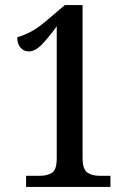

<svg xmlns="http://www.w3.org/2000/svg" viewBox="-20 -738 520 758"><path d="M83 0V-44H137Q167 -44 185.5 -56Q204 -68 204 -114V-634Q172 -590 145.5 -562.5Q119 -535 93 -535Q74 -535 61 -550Q48 -565 48 -591Q74 -598 104 -614Q134 -630 176 -667L236 -718H306V-114Q306 -71 324 -57.5Q342 -44 373 -44H416V0Z"/></svg>

Font: Noto Serif Tamil Condensed Medium
Style: Regular
Weight: 500
Width: 3
Designer: Indian Type Foundry, Tom Grace, and the Monotype Design Team
Foundry: Monotype Imaging Inc.
Version: Version 2.004; ttfautohint (v1.8.4.7-5d5b)